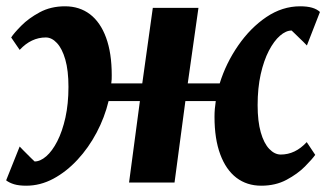

<svg xmlns="http://www.w3.org/2000/svg" viewBox="-22 -580 1037 610"><path d="M61.5 10Q38.5 10 23.2 5.5Q8 1 -2.5 -7L40.5 -114.5Q45.5 -109 51.5 -103Q57.5 -97 64 -90.5Q70.5 -84 76.5 -78Q82.5 -72 88 -67Q106 -67 125 -83.5Q144 -100 160 -131.2Q176 -162.5 185.8 -206.2Q195.5 -250 195.5 -304Q195.5 -356 185.5 -390.8Q175.5 -425.5 159 -443.2Q142.5 -461 123.5 -461Q100.5 -461 79.8 -451.2Q59 -441.5 40.5 -421.5L13.5 -461Q22.5 -475 45.8 -498.5Q69 -522 104.2 -541Q139.5 -560 184.5 -560Q230.5 -560 263.8 -534.8Q297 -509.5 315 -460.5Q333 -411.5 333 -341Q333 -334.5 332.8 -328Q332.5 -321.5 331.5 -315H430L463.5 -555H608.5L574.5 -315H676Q696 -379.5 734.8 -435.5Q773.5 -491.5 824.2 -525.8Q875 -560 931.5 -560Q954 -560 969.5 -555.5Q985 -551 994.5 -542L953 -435.5Q948 -441 941.8 -447Q935.5 -453 928.8 -459.5Q922 -466 916 -472Q910 -478 904.5 -483Q886.5 -483 867.5 -466.5Q848.5 -450 832.2 -418.8Q816 -387.5 806.2 -343.8Q796.5 -300 796.5 -246Q796.5 -194.5 806.5 -159.5Q816.5 -124.5 833.5 -106.8Q850.5 -89 870 -89Q893 -89 913.5 -98.8Q934 -108.5 952.5 -128.5L979.5 -88Q970 -74.5 946.8 -51Q923.5 -27.5 888.5 -8.8Q853.5 10 808 10Q762.5 10 729.2 -15.2Q696 -40.5 677.8 -89.5Q659.5 -138.5 659.5 -209Q659.5 -221.5 660.5 -233.8Q661.5 -246 663.5 -259H567L532.5 0H388L422.5 -259H323Q310.5 -207 285 -158.8Q259.5 -110.5 224.2 -72.5Q189 -34.5 147.5 -12.2Q106 10 61.5 10Z"/></svg>

Font: Merriweather ExtraBold
Style: Italic
Weight: 800
Italic angle: -7.8°
Version: Version 2.101